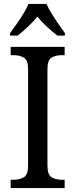

<svg xmlns="http://www.w3.org/2000/svg" viewBox="-20 -951 381 971"><path d="M34 0V-42H50Q79 -42 100.5 -54.5Q122 -67 122 -113V-601Q122 -647 100.5 -659.5Q79 -672 50 -672H34V-714H307V-672H292Q261 -672 240.5 -659.5Q220 -647 220 -601V-113Q220 -67 241 -54.5Q262 -42 292 -42H307V0ZM31 -784Q45 -803 63.5 -829Q82 -855 98.5 -882Q115 -909 124 -931H215Q225 -909 241.5 -882Q258 -855 276 -829Q294 -803 308 -784V-771H270Q244 -791 217 -816Q190 -841 169 -867Q148 -841 121.5 -816Q95 -791 69 -771H31Z"/></svg>

Font: Noto Serif Hebrew SemiCondensed
Style: Regular
Weight: 400
Width: 4
Designer: Monotype Design Team
Foundry: Monotype Imaging Inc.
Version: Version 2.004; ttfautohint (v1.8.4.7-5d5b)